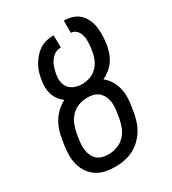

<svg xmlns="http://www.w3.org/2000/svg" viewBox="-181 -831 838 936"><g transform="rotate(-30 237.5 -363.5)"><path d="M191 8Q162 8 135.5 2.5Q109 -3 87 -17.5Q65 -32 50 -54Q35 -76 28.5 -101.5Q22 -127 22 -155Q22 -183 27 -212L32 -241Q35 -264 43 -287.5Q51 -311 64 -332Q77 -353 96 -370.5Q115 -388 137 -399Q122 -410 110.5 -425Q99 -440 93 -458Q87 -476 86 -496Q85 -516 89 -537Q92 -557 97.5 -576.5Q103 -596 113.5 -614.5Q124 -633 138.5 -649.5Q153 -666 171 -677.5Q189 -689 209 -693.5Q229 -698 249 -698L250 -629Q238 -629 226.5 -625Q215 -621 205.5 -612.5Q196 -604 189 -594Q182 -584 177.5 -572.5Q173 -561 170 -549.5Q167 -538 165 -527V-525Q161 -504 164.5 -484Q168 -464 180.5 -449.5Q193 -435 212.5 -428.5Q232 -422 253 -422Q274 -422 296 -429.5Q318 -437 335 -454Q352 -471 361 -492.5Q370 -514 373 -535V-536Q376 -550 377 -563.5Q378 -577 378.5 -590Q379 -603 376.5 -616Q374 -629 368 -640Q362 -651 352 -658.5Q342 -666 328 -666V-735Q352 -735 375 -728Q398 -721 414.5 -705Q431 -689 440.5 -667.5Q450 -646 453 -622.5Q456 -599 455 -574.5Q454 -550 450 -525Q446 -505 439 -484.5Q432 -464 419.5 -446Q407 -428 389.5 -414Q372 -400 352 -390Q372 -375 385 -353.5Q398 -332 404 -307.5Q410 -283 409.5 -256Q409 -229 404 -203L399 -173Q395 -149 386.5 -125Q378 -101 364 -79.5Q350 -58 330.5 -40.5Q311 -23 288 -12Q265 -1 240 3.5Q215 8 191 8ZM192 -61Q216 -61 240 -69.5Q264 -78 282 -96Q300 -114 309.5 -137.5Q319 -161 323 -184L328 -214Q331 -231 332 -248Q333 -265 330 -281Q327 -297 319.5 -311Q312 -325 300 -335Q288 -345 272 -349Q256 -353 239 -353Q215 -353 191 -344.5Q167 -336 149 -318Q131 -300 121.5 -276.5Q112 -253 108 -230L103 -200Q100 -183 99.5 -166.5Q99 -150 101.5 -134Q104 -118 111.5 -103.5Q119 -89 131 -79Q143 -69 159 -65Q175 -61 192 -61Z"/></g></svg>

Font: Iosevka QP
Style: Italic
Weight: 400
Italic angle: -9°
Designer: Belleve Invis
Foundry: Belleve Invis
Version: Version 20.0.0; ttfautohint (v1.8.4)